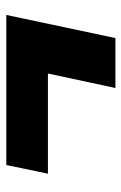

<svg xmlns="http://www.w3.org/2000/svg" viewBox="94 -488 394 623"><g transform="rotate(-90 291.5 -177.0)"><path d="M67 -354H554L479 0H317L364 -219H39Z"/></g></svg>

Font: Red Hat Text
Style: Bold Italic
Weight: 700
Italic angle: -12°
Designer: Pentagram / MCKL
Foundry: Pentagram / MCKL
Version: Version 1.003; Red Hat Text Bold Italic